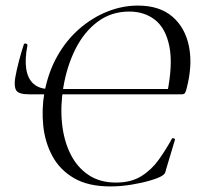

<svg xmlns="http://www.w3.org/2000/svg" viewBox="-20 -656 708 688"><path d="M374.8 12Q296 12 245.1 -17.7Q194.2 -47.4 167.6 -97Q141 -146.6 135 -205.6Q129 -264.6 139 -323.4Q152.6 -396.8 185.2 -454.6Q217.8 -512.4 264.4 -552.8Q311 -593.2 364.9 -614.6Q418.8 -636 474.2 -636Q551.4 -636 597.6 -596.5Q643.8 -557 657.3 -489Q670.8 -421 647.8 -335.4Q645 -325.4 642 -321.7Q639 -318 630 -318L578.6 -319.6Q600 -424.6 587 -489.4Q574 -554.2 536 -584.4Q498 -614.6 442.8 -614.6Q379.6 -614.6 331 -578.9Q282.4 -543.2 251.1 -481.7Q219.8 -420.2 206.8 -342.4Q196 -275.6 202.2 -214.5Q208.4 -153.4 232 -105.3Q255.6 -57.2 296.5 -29.5Q337.4 -1.8 395.4 -1.8Q449.8 -1.8 486.5 -24.8Q523.2 -47.8 548.9 -83.8Q574.6 -119.8 595.8 -158.6Q597.8 -162.4 602.9 -160.1Q608 -157.8 607 -155.4L575 -48.8Q573 -38.8 570.4 -34.6Q567.8 -30.4 559.6 -25.4Q548.2 -18.2 518.8 -9.4Q489.4 -0.6 451.1 5.7Q412.8 12 374.8 12ZM34.4 -376.6Q39.4 -404.8 47.6 -436.3Q55.8 -467.8 65.4 -497Q67.4 -501.4 73.3 -499.6Q79.2 -497.8 78.2 -492.8Q68.6 -443.6 74.1 -408.7Q79.6 -373.8 100.3 -355.5Q121 -337.2 156.2 -337.2H625.4L622 -318H85.2Q47 -318 38.3 -331.8Q29.6 -345.6 34.4 -376.6Z"/></svg>

Font: Cormorant Light
Style: Italic
Weight: 300
Italic angle: -10°
Designer: Christian Thalmann (Catharsis Fonts)
Foundry: Catharsis Fonts
Version: Version 4.000